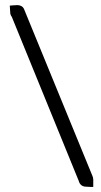

<svg xmlns="http://www.w3.org/2000/svg" viewBox="-20 -738 400 757"><path d="M347.7 -29.3Q347.7 -23.4 347.7 -15.6Q347.7 -6.8 347.7 -1Q347.7 -1 335.9 -1Q324.2 -2 318.4 -2Q308.6 -2 300.8 -7.8Q293 -14.6 291 -23.4Q203.1 -240.2 26.4 -671.9Q23.4 -675.8 22.5 -678.7Q20.5 -682.6 20.5 -686.5Q20.5 -692.4 19.5 -701.2Q18.6 -710 18.6 -715.8Q18.6 -715.8 29.3 -716.8Q41 -717.8 46.9 -717.8Q47.9 -717.8 48.8 -717.8Q57.6 -717.8 64.5 -713.9Q72.3 -709 75.2 -701.2Q75.2 -701.2 75.2 -701.2Q165 -482.4 343.8 -45.9Q345.7 -42 346.7 -38.1Q347.7 -34.2 347.7 -29.3Z"/></svg>

Font: Citrica
Style: Regular
Weight: 400
Designer: Mario Otalvaro
Version: Version 1.0